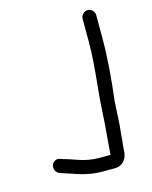

<svg xmlns="http://www.w3.org/2000/svg" viewBox="-110 -715 690 872"><g transform="rotate(-15 234.5 -279.0)"><path d="M355 -610V-500C355 -385 337 -281 332 -173C329 -110 322 -49 318 11V20H261C195 20 153 -5 102 -18L91 -22C83 -25 75 -24 67 -20C42 -6 48 31 72 39L83 43C138 60 188 84 261 84H319C361 84 382 53 382 11C383 4 383 -2 383 -7C386 -23 387 -38 388 -57C395 -108 395 -161 399 -214C410 -305 419 -400 419 -500V-610C419 -627 404 -642 387 -642C370 -642 355 -627 355 -610Z"/></g></svg>

Font: Electronic
Style: SeBd
Weight: 600
Version: Version 1.011